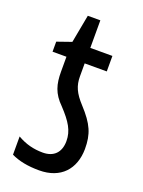

<svg xmlns="http://www.w3.org/2000/svg" viewBox="-130 -720 590 792"><g transform="rotate(20 165.0 -324.0)"><path d="M144 10C239 10 291 -49 292 -137C292 -203 276 -241 219 -303C183 -342 170 -371 170 -412V-469H267V-537H170V-658H115L92 -535L29 -513V-469H90V-404C90 -349 100 -311 142 -270C188 -221 209 -187 209 -142C209 -91 180 -64 133 -64C93 -64 57 -73 21 -94V-14C54 2 94 10 144 10Z"/></g></svg>

Font: Noto Sans UI Condensed
Style: Regular
Weight: 400
Width: 3
Designer: Monotype Design Team
Foundry: Monotype Imaging Inc.
Version: Version 1.901